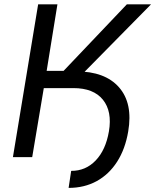

<svg xmlns="http://www.w3.org/2000/svg" viewBox="-20 -748 739 914"><path d="M225.1 -328.6 237.8 -408.2H342.8Q480 -408.2 546.6 -332.3Q613.3 -256.3 590.3 -122.1Q576.2 -38.6 537.6 21.7Q499 82 440.2 114.3Q381.3 146.5 306.6 146.5L318.8 65.4Q387.7 65.9 435.5 15.9Q483.4 -34.2 498.5 -122.6Q514.6 -217.8 470 -273.2Q425.3 -328.6 329.6 -328.6ZM41.5 0 161.6 -727.5H253.4L202.1 -410.6H282.7L584 -727.5H699.2L306.2 -328.6H188.5L133.3 0Z"/></svg>

Font: Inter 16pt
Style: Italic
Weight: 400
Italic angle: -9.3988°
Version: Version 4.001;git-66647c0bb